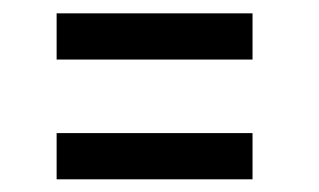

<svg xmlns="http://www.w3.org/2000/svg" viewBox="-20 -452 490 295"><path d="M67 -431.5H368V-360.5H67ZM67 -247.5H368V-176.5H67Z"/></svg>

Font: League Mono Condensed
Style: Regular
Weight: 400
Width: 1
Designer: Tyler Finck
Foundry: The League of Moveable Type / Tyler Finck
Version: Version 2.210